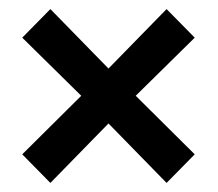

<svg xmlns="http://www.w3.org/2000/svg" viewBox="-20 -534 481 423"><path d="M219 -262 91 -131 29 -194 159 -323 29 -451 91 -514 219 -383 347 -514 409 -451 279 -323 409 -194 347 -131Z"/></svg>

Font: Noto Sans Gurmukhi ExtraCondensed SemiBold
Style: Regular
Weight: 600
Width: 2
Designer: Jelle Bosma - Monotype Design Team
Foundry: Monotype Imaging Inc.
Version: Version 2.004; ttfautohint (v1.8.4.7-5d5b)